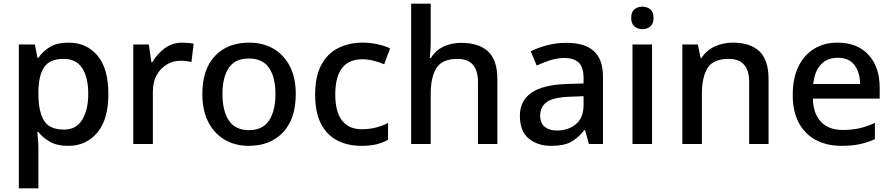

<svg xmlns="http://www.w3.org/2000/svg" viewBox="-20 -780 4835 1040"><path d="M352 -549Q449 -549 508 -479Q567 -409 567 -271Q567 -133 507 -61.5Q447 10 350 10Q288 10 249 -13Q210 -36 188 -65H182Q184 -48 186 -22.5Q188 3 188 23V240H82V-539H169L183 -467H188Q211 -501 249.5 -525Q288 -549 352 -549ZM325 -461Q251 -461 220.5 -418Q190 -375 188 -287V-271Q188 -178 217.5 -128Q247 -78 327 -78Q393 -78 425.5 -131.5Q458 -185 458 -272Q458 -360 425.5 -410.5Q393 -461 325 -461Z M967 -549Q1001 -549 1029 -543L1017 -444Q1005 -447 989 -449Q973 -451 957 -451Q919 -451 885 -431.5Q851 -412 829.5 -374.5Q808 -337 808 -283V0H702V-539H786L800 -443H805Q830 -486 871 -517.5Q912 -549 967 -549Z M1582 -271Q1582 -136 1513 -63Q1444 10 1327 10Q1254 10 1197.5 -23Q1141 -56 1108.5 -118.5Q1076 -181 1076 -271Q1076 -404 1144 -476.5Q1212 -549 1330 -549Q1404 -549 1460.5 -516.5Q1517 -484 1549.5 -422Q1582 -360 1582 -271ZM1185 -271Q1185 -180 1219.5 -127.5Q1254 -75 1329 -75Q1403 -75 1437.5 -127.5Q1472 -180 1472 -271Q1472 -361 1437.5 -412Q1403 -463 1328 -463Q1253 -463 1219 -412Q1185 -361 1185 -271Z M1937 10Q1863 10 1806.5 -19.5Q1750 -49 1718.5 -110Q1687 -171 1687 -267Q1687 -366 1720.5 -428.5Q1754 -491 1812.5 -520Q1871 -549 1945 -549Q1987 -549 2026.5 -540Q2066 -531 2093 -518L2061 -432Q2035 -443 2003.5 -451Q1972 -459 1943 -459Q1796 -459 1796 -268Q1796 -175 1832.5 -127.5Q1869 -80 1939 -80Q1982 -80 2017.5 -89.5Q2053 -99 2082 -114V-23Q2054 -7 2019.5 1.5Q1985 10 1937 10Z M2313 -558Q2313 -531 2311.5 -507Q2310 -483 2308 -466H2314Q2340 -508 2383.5 -528Q2427 -548 2478 -548Q2573 -548 2623.5 -501.5Q2674 -455 2674 -351V0H2569V-336Q2569 -461 2458 -461Q2375 -461 2344 -411.5Q2313 -362 2313 -271V0H2207V-760H2313Z M3049 -548Q3147 -548 3196.5 -503.5Q3246 -459 3246 -365V0H3170L3149 -75H3145Q3110 -31 3071.5 -10.5Q3033 10 2965 10Q2892 10 2844 -29.5Q2796 -69 2796 -153Q2796 -234 2858.5 -277.5Q2921 -321 3050 -325L3141 -328V-356Q3141 -417 3114 -441.5Q3087 -466 3038 -466Q2998 -466 2959.5 -453.5Q2921 -441 2887 -425L2855 -502Q2892 -521 2942 -534.5Q2992 -548 3049 -548ZM3068 -256Q2976 -253 2941 -227Q2906 -201 2906 -154Q2906 -112 2931 -92.5Q2956 -73 2996 -73Q3058 -73 3099.5 -107.5Q3141 -142 3141 -212V-259Z M3460 -744Q3484 -744 3502 -730Q3520 -716 3520 -683Q3520 -651 3502 -636.5Q3484 -622 3460 -622Q3435 -622 3417 -636.5Q3399 -651 3399 -683Q3399 -716 3417 -730Q3435 -744 3460 -744ZM3512 -539V0H3406V-539Z M3949 -549Q4044 -549 4093.5 -502Q4143 -455 4143 -351V0H4038V-336Q4038 -461 3927 -461Q3844 -461 3813 -412Q3782 -363 3782 -272V0H3676V-539H3760L3775 -466H3780Q3807 -508 3852 -528.5Q3897 -549 3949 -549Z M4517 -549Q4623 -549 4684 -483.5Q4745 -418 4745 -305V-246H4383Q4385 -164 4427 -120Q4469 -76 4545 -76Q4596 -76 4636.5 -85.5Q4677 -95 4719 -114V-26Q4678 -8 4636.5 1Q4595 10 4538 10Q4460 10 4400.5 -21Q4341 -52 4307.5 -113.5Q4274 -175 4274 -266Q4274 -356 4304.5 -419Q4335 -482 4389.5 -515.5Q4444 -549 4517 -549ZM4518 -467Q4460 -467 4426 -430Q4392 -393 4385 -325H4639Q4638 -388 4608.5 -427.5Q4579 -467 4518 -467Z"/></svg>

Font: Noto Sans Lao Looped Medium
Style: Regular
Weight: 500
Designer: Mark Frömberg, Ben Mitchell
Foundry: The Fontpad Ltd
Version: Version 1.002; ttfautohint (v1.8.4.7-5d5b)